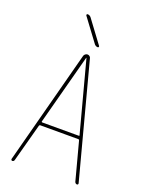

<svg xmlns="http://www.w3.org/2000/svg" viewBox="-173 -1032 846 1115"><g transform="rotate(20 250.0 -475.0)"><path d="M268.6 -799.8 164.1 -940.4Q162.1 -943.4 163.6 -946.8Q165 -950.2 168.9 -950.2Q180.7 -950.2 189.5 -940.4L293.9 -799.8Q295.9 -796.9 294.4 -793.5Q293 -790 289.1 -790Q277.3 -790 268.6 -799.8ZM131.8 -275.4Q129.9 -270.5 134.8 -269.5H361.3Q367.2 -269.5 364.3 -275.4L249 -709Q249 -710 248 -710Q247.1 -710 247.1 -709ZM47.9 0Q44.9 0 42.5 -2.9Q40 -5.9 41 -9.8L226.6 -713.9Q228.5 -720.7 234.9 -725.6Q241.2 -730.5 248.5 -730.5Q255.9 -730.5 261.7 -725.6Q267.6 -720.7 268.6 -713.9L455.1 -9.8Q456.1 -5.9 454.1 -2.9Q452.1 0 448.2 0Q439.5 0 434.6 -9.8L372.1 -245.1Q371.1 -250 366.2 -250H129.9Q126 -250 124 -245.1L60.5 -9.8Q57.6 0 47.9 0Z"/></g></svg>

Font: Rounded-X Mgen+ 1m thin
Style: Regular
Weight: 100
Designer: [Source Han Sans]
Ryoko NISHIZUKA  (kana & ideographs); Paul D. Hunt (Latin, Greek & Cyrillic); Wenlong ZHANG  (bopomofo
Version: Version 1.059.20150602